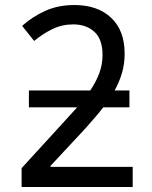

<svg xmlns="http://www.w3.org/2000/svg" viewBox="-20 -744 603 764"><path d="M66 0V-75L238 -263Q251 -277 263 -290.5Q275 -304 287 -317H95V-384H339Q362 -418 375 -452.5Q388 -487 388 -525Q388 -588 355.5 -617.5Q323 -647 271 -647Q227 -647 188 -628Q149 -609 116 -581L68 -641Q108 -677 159.5 -700.5Q211 -724 276 -724Q368 -724 422 -673.5Q476 -623 476 -530Q476 -490 465.5 -454Q455 -418 436 -384H495V-317H391Q375 -296 356.5 -275Q338 -254 318 -231L181 -84V-80H508V0Z"/></svg>

Font: Noto Sans Mono SemiCondensed
Style: Regular
Weight: 400
Width: 4
Designer: Monotype Design Team
Foundry: Monotype Imaging Inc.
Version: Version 2.014